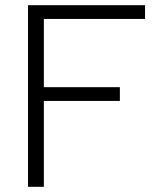

<svg xmlns="http://www.w3.org/2000/svg" viewBox="-20 -720 624 740"><path d="M88 -700H539V-647H149V-384H442V-331H149V0H88Z"/></svg>

Font: Albert Sans Light
Style: Regular
Weight: 300
Designer: Andreas Rasmussen
Foundry: a.Foundry
Version: Version 1.025